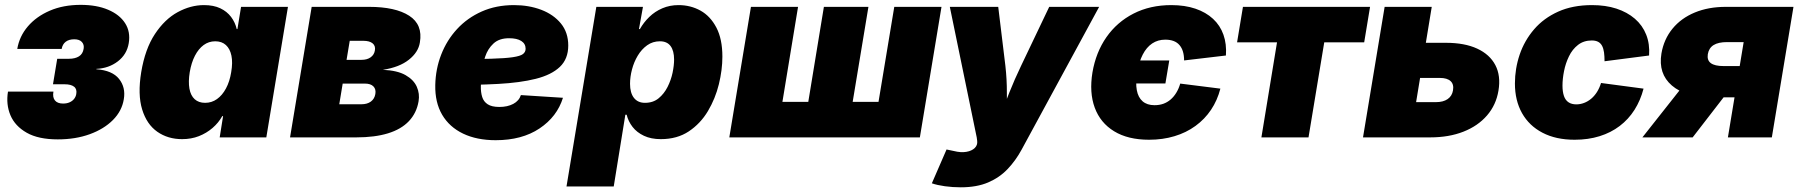

<svg xmlns="http://www.w3.org/2000/svg" viewBox="-20 -571 7478 798"><path d="M220.2 8.3Q139.6 8.3 91.1 -19.3Q42.5 -46.9 23.4 -92Q4.4 -137.2 13.2 -190.4H202.1Q197.8 -166.5 208.3 -153.6Q218.8 -140.6 242.2 -140.6Q257.8 -140.6 269.3 -145.8Q280.8 -150.9 287.8 -159.7Q294.9 -168.5 296.9 -179.7Q300.8 -200.7 287.8 -210.7Q274.9 -220.7 249 -220.7H200.2L217.8 -326.7H266.6Q292 -326.7 308.1 -336.7Q324.2 -346.7 327.6 -368.2Q330.6 -385.3 320.3 -396.5Q310.1 -407.7 288.6 -407.7Q266.6 -407.7 253.2 -397.5Q239.7 -387.2 236.3 -367.7H51.8Q60.5 -419.9 95.7 -461.2Q130.9 -502.4 187 -526.6Q243.2 -550.8 315.4 -550.8Q381.8 -550.8 429.4 -530.5Q477.1 -510.3 500 -474.6Q522.9 -439 515.1 -391.6Q507.3 -344.7 469.7 -315.9Q432.1 -287.1 380.4 -284.7V-283.2Q446.8 -278.3 474.9 -242.9Q502.9 -207.5 494.6 -158.7Q486.8 -109.9 449.5 -72.3Q412.1 -34.7 353 -13.2Q293.9 8.3 220.2 8.3Z M736.8 7.3Q677.7 7.3 633.8 -23.4Q589.8 -54.2 570.8 -116.2Q551.8 -178.2 566.9 -271Q583 -367.7 623.8 -429.4Q664.6 -491.2 718.5 -520.5Q772.5 -549.8 827.6 -549.8Q867.7 -549.8 895.5 -536.6Q923.3 -523.4 940.4 -500.7Q957.5 -478 963.9 -450.2H966.8L981.9 -542.5H1176.8L1086.9 0H893.1L907.2 -88.4H903.8Q888.2 -60.5 863.3 -39.1Q838.4 -17.6 806.6 -5.1Q774.9 7.3 736.8 7.3ZM832.5 -143.6Q859.9 -143.6 881.8 -159.2Q903.8 -174.8 919.2 -203.4Q934.6 -231.9 940.9 -271Q947.8 -311 941.9 -339.6Q936 -368.2 918.9 -383.8Q901.9 -399.4 874.5 -399.4Q847.7 -399.4 826.4 -383.8Q805.2 -368.2 790.3 -339.6Q775.4 -311 768.6 -271Q762.2 -231.4 767.3 -202.6Q772.5 -173.8 789.1 -158.7Q805.7 -143.6 832.5 -143.6Z M1185.5 0 1275.4 -542.5H1513.7Q1623.5 -542.5 1680.7 -505.6Q1737.8 -468.8 1725.1 -394.5Q1718.8 -354 1679.4 -322.8Q1640.1 -291.5 1571.3 -280.8Q1631.3 -278.3 1665.5 -258.8Q1699.7 -239.3 1712.4 -210.2Q1725.1 -181.2 1719.7 -149.9Q1711.4 -101.1 1679.4 -67.4Q1647.5 -33.7 1592.5 -16.8Q1537.6 0 1460.9 0ZM1390.1 -137.7H1482.4Q1506.3 -137.7 1521.5 -148.9Q1536.6 -160.2 1540 -180.2Q1543.5 -200.2 1532 -211.9Q1520.5 -223.6 1496.6 -223.6H1404.3ZM1420.4 -322.3H1482.9Q1505.9 -322.3 1520.5 -332.8Q1535.2 -343.3 1538.1 -361.3Q1541.5 -380.4 1528.6 -390.9Q1515.6 -401.4 1490.2 -401.4H1433.6Z M2040 11.7Q1961.9 11.7 1904.8 -15.6Q1847.7 -43 1817.6 -94.2Q1787.6 -145.5 1789.1 -217.8Q1790.5 -284.2 1813.7 -344Q1836.9 -403.8 1879.6 -450.2Q1922.4 -496.6 1982.2 -523.2Q2042 -549.8 2116.2 -549.8Q2178.2 -549.8 2229.5 -530.3Q2280.8 -510.7 2311.3 -473.4Q2341.8 -436 2341.8 -381.8Q2341.8 -326.2 2306.9 -293Q2272 -259.8 2206.8 -243.4Q2141.6 -227.1 2050.5 -222.2Q1959.5 -217.3 1846.7 -217.3L1864.7 -325.2Q1961.9 -325.2 2021.2 -326.9Q2080.6 -328.6 2111.6 -333.3Q2142.6 -337.9 2153.6 -346.4Q2164.6 -355 2164.6 -368.2Q2164.6 -389.2 2146.7 -400.6Q2128.9 -412.1 2095.7 -412.1Q2054.7 -412.1 2031 -390.1Q2007.3 -368.2 1996.6 -335.7Q1985.8 -303.2 1982.4 -269.5Q1979 -235.8 1978.5 -212.9Q1978 -187.5 1984.1 -168Q1990.2 -148.4 2007.1 -137.5Q2023.9 -126.5 2055.7 -126.5Q2089.4 -126.5 2113.3 -139.2Q2137.2 -151.9 2145 -175.8L2319.8 -164.6Q2295.4 -85.9 2222.4 -37.1Q2149.4 11.7 2040 11.7Z M2334.5 204.1 2458.5 -542.5H2652.3L2635.7 -450.2H2639.6Q2655.3 -478 2678.7 -500.7Q2702.1 -523.4 2732.9 -536.6Q2763.7 -549.8 2800.3 -549.8Q2850.1 -549.8 2891.4 -526.9Q2932.6 -503.9 2957.5 -456.3Q2982.4 -408.7 2982.4 -335.4Q2982.4 -280.8 2967.8 -220.9Q2953.1 -161.1 2922.4 -109.4Q2891.6 -57.6 2843 -25.1Q2794.4 7.3 2726.6 7.3Q2686 7.3 2656.5 -6.6Q2627 -20.5 2609.1 -43.5Q2591.3 -66.4 2584.5 -94.2H2579.1L2530.8 204.1ZM2660.6 -143.6Q2694.3 -143.6 2717.3 -162.4Q2740.2 -181.2 2754.6 -209.7Q2769 -238.3 2775.4 -268.8Q2781.7 -299.3 2781.7 -323.2Q2781.7 -359.9 2767.1 -379.6Q2752.4 -399.4 2722.7 -399.4Q2692.9 -399.4 2669.7 -382.8Q2646.5 -366.2 2630.6 -339.6Q2614.7 -313 2606.7 -282.2Q2598.6 -251.5 2598.6 -222.7Q2598.6 -185.1 2614.7 -164.3Q2630.9 -143.6 2660.6 -143.6Z M3101.1 -542.5H3296.9L3231.9 -147.5H3339.4L3404.3 -542.5H3589.4L3523.9 -147.5H3631.3L3696.8 -542.5H3893.1L3803.2 0H3011.2Z M3853 190.9 3914.1 50.3 3944.3 56.6Q3973.6 64 3996.3 60.1Q4019 56.2 4031.2 44.2Q4043.5 32.2 4041.5 15.1L4039.6 0.5L3927.7 -542.5H4128.9L4158.7 -296.9Q4165 -241.2 4164.8 -184.8Q4164.6 -128.4 4166 -61.5H4128.4Q4151.9 -128.4 4174.6 -185.3Q4197.3 -242.2 4223.6 -296.9L4340.8 -542.5H4548.3L4225.6 51.8Q4201.2 96.7 4167.7 131.8Q4134.3 167 4086.9 187.3Q4039.6 207.5 3973.1 207.5Q3939.5 207.5 3907.5 203.1Q3875.5 198.7 3853 190.9Z M4755.9 9.8Q4668 9.8 4610.6 -25.4Q4553.2 -60.5 4530 -123.5Q4506.8 -186.5 4520.5 -270Q4534.7 -353.5 4578.6 -416.5Q4622.6 -479.5 4691.4 -514.6Q4760.3 -549.8 4848.1 -549.8Q4904.8 -549.8 4948.5 -534.9Q4992.2 -520 5021.7 -492.7Q5051.3 -465.3 5064.9 -426.8Q5078.6 -388.2 5075.2 -340.3L4901.4 -319.8Q4901.4 -340.3 4896.7 -356.2Q4892.1 -372.1 4882.3 -383.5Q4872.6 -395 4857.7 -400.6Q4842.8 -406.2 4823.2 -406.2Q4792.5 -406.2 4768.8 -390.4Q4745.1 -374.5 4729.5 -344.2Q4713.9 -314 4706.5 -271Q4699.2 -227.1 4704.8 -196.5Q4710.4 -166 4729 -149.9Q4747.6 -133.8 4778.3 -133.8Q4798.3 -133.8 4814.9 -139.6Q4831.5 -145.5 4845.2 -157.2Q4858.9 -168.9 4869.1 -185.8Q4879.4 -202.6 4885.3 -223.6L5052.2 -202.6Q5039.6 -153.8 5013.4 -114.7Q4987.3 -75.7 4948.7 -47.6Q4910.2 -19.5 4861.3 -4.9Q4812.5 9.8 4755.9 9.8ZM4697.8 -224.1 4713.9 -319.8H4839.8L4823.7 -224.1Z M5222.7 0 5287.6 -395H5121.6L5146 -542.5H5674.3L5649.9 -395H5483.9L5418.5 0Z M5823.2 -393.1H5989.7Q6067.4 -393.1 6119.6 -368.9Q6171.9 -344.7 6195.1 -300.3Q6218.3 -255.9 6208 -194.3Q6198.2 -134.8 6160.4 -91.1Q6122.6 -47.4 6062.3 -23.7Q6002 0 5924.3 0H5645L5734.9 -542.5H5930.7L5865.7 -146.5H5948.2Q5978.5 -146.5 5996.8 -159.2Q6015.1 -171.9 6019 -195.3Q6023.4 -220.2 6009.3 -233.6Q5995.1 -247.1 5964.4 -247.1H5798.8Z M6524.4 9.8Q6446.8 9.8 6391.1 -19.3Q6335.4 -48.3 6305.9 -100.8Q6276.4 -153.3 6276.4 -224.1Q6276.4 -285.6 6296.1 -344Q6315.9 -402.3 6356 -449Q6396 -495.6 6456.3 -522.7Q6516.6 -549.8 6596.7 -549.8Q6653.3 -549.8 6698.2 -535.2Q6743.2 -520.5 6774.9 -493.2Q6806.6 -465.8 6822 -427Q6837.4 -388.2 6834 -340.3L6648.9 -316.4Q6648.9 -337.4 6646.7 -353.3Q6644.5 -369.1 6638.7 -380.4Q6632.8 -391.6 6622.3 -397.2Q6611.8 -402.8 6595.7 -402.8Q6562.5 -402.8 6538.8 -384.5Q6515.1 -366.2 6501 -336.9Q6486.8 -307.6 6480.5 -275.4Q6474.1 -243.2 6474.1 -215.3Q6474.1 -189.5 6480.2 -171.9Q6486.3 -154.3 6499.3 -145.8Q6512.2 -137.2 6531.7 -137.2Q6547.9 -137.2 6563.5 -143.1Q6579.1 -148.9 6592.8 -160.2Q6606.4 -171.4 6617.2 -188.2Q6627.9 -205.1 6634.3 -226.1L6811 -202.6Q6798.3 -153.8 6773.4 -114.5Q6748.5 -75.2 6711.9 -47.4Q6675.3 -19.5 6628.2 -4.9Q6581.1 9.8 6524.4 9.8Z M7344.2 0H7161.6L7227.1 -396H7157.7Q7122.1 -396 7102.3 -383.8Q7082.5 -371.6 7078.1 -345.7Q7074.2 -320.8 7090.6 -308.6Q7106.9 -296.4 7144 -296.4H7285.6L7264.2 -166.5H7097.7Q6985.8 -166.5 6928.7 -215.6Q6871.6 -264.6 6885.3 -348.6Q6895.5 -408.2 6931.4 -451.9Q6967.3 -495.6 7023.9 -519Q7080.6 -542.5 7152.8 -542.5H7434.1ZM7015.1 0H6806.2L7002.9 -249H7207.5Z"/></svg>

Font: Inter 16pt Black
Style: Italic
Weight: 900
Italic angle: -9.3988°
Version: Version 4.001;git-66647c0bb